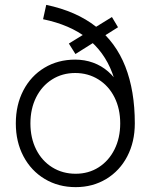

<svg xmlns="http://www.w3.org/2000/svg" viewBox="-20 -757 629 789"><path d="M45 -250Q45 -326 76 -385.5Q107 -445 162.5 -478.5Q218 -512 289 -512Q328 -512 362.5 -499.5Q397 -487 424.5 -463Q452 -439 472 -405L534 -250Q534 -174 503 -114.5Q472 -55 416.5 -21.5Q361 12 291 12Q220 12 164 -21.5Q108 -55 76.5 -114.5Q45 -174 45 -250ZM474 -250Q474 -310 450.5 -357Q427 -404 384.5 -430.5Q342 -457 289 -457Q236 -457 194 -430.5Q152 -404 128.5 -357Q105 -310 105 -250Q105 -190 128.5 -143Q152 -96 194.5 -69.5Q237 -43 291 -43Q344 -43 385.5 -69.5Q427 -96 450.5 -143Q474 -190 474 -250ZM157 -678 170 -737Q294 -711 375 -647Q456 -583 495 -483.5Q534 -384 534 -250H474Q474 -371 441 -458Q408 -545 338 -600Q268 -655 157 -678ZM263 -578 440 -687 465 -645 290 -535Z"/></svg>

Font: Oak Sans Light
Style: Regular
Weight: 400
Designer: Erik Kennedy, Walven
Foundry: Erik Kennedy, Walven
Version: Version 1.100;Glyphs 3.1.2 (3151)